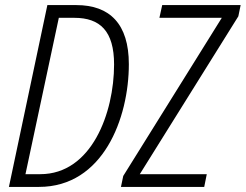

<svg xmlns="http://www.w3.org/2000/svg" viewBox="-20 -734 965 754"><path d="M15 0H133C385 0 486 -270 486 -482C486 -640 411 -714 280 -714H166ZM455 0H782L792 -50H529L916 -670L925 -714H617L606 -664H851L464 -43ZM138 -50H80L211 -664H272C373 -664 428 -612 428 -481C428 -291 340 -50 138 -50Z"/></svg>

Font: Noto Sans Condensed Light
Style: Italic
Weight: 300
Width: 3
Italic angle: -12°
Designer: Monotype Design Team
Foundry: Monotype Imaging Inc.
Version: Version 2.013